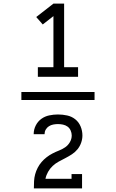

<svg xmlns="http://www.w3.org/2000/svg" viewBox="-20 -870 640 1060"><path d="M189 -446V-499H275V-781L216 -735L180 -776L275 -850H334V-499H411V-446ZM433 170H167Q167 150 168 130.5Q169 111 174 92.5Q179 74 188 56.5Q197 39 209.5 24.5Q222 10 237.5 -2Q253 -14 270.5 -23Q288 -32 306 -39Q324 -46 340 -57Q356 -68 366 -85.5Q376 -103 376 -122Q376 -136 370 -149.5Q364 -163 353 -171Q342 -179 328 -182Q314 -185 300 -185Q287 -185 274 -182.5Q261 -180 250 -173Q239 -166 232.5 -154.5Q226 -143 226 -130Q226 -130 226 -130Q226 -130 226 -129H166Q166 -130 166 -130Q166 -130 166 -130Q166 -155 177.5 -177.5Q189 -200 208.5 -214Q228 -228 252 -233Q276 -238 300 -238Q326 -238 351 -232.5Q376 -227 395.5 -211.5Q415 -196 425 -172Q435 -148 435 -122Q435 -102 428 -82Q421 -62 408 -46Q395 -30 377.5 -18.5Q360 -7 341.5 2.5Q323 12 304.5 22Q286 32 271 46Q256 60 245.5 78.5Q235 97 231 117H375V91H433ZM502 -318H98V-362H502Z"/></svg>

Font: Iosevka Curly Slab LtEx
Style: Regular
Weight: 300
Width: 7
Monospace: yes
Designer: Belleve Invis
Foundry: Belleve Invis
Version: Version 11.1.0; ttfautohint (v1.8.3)